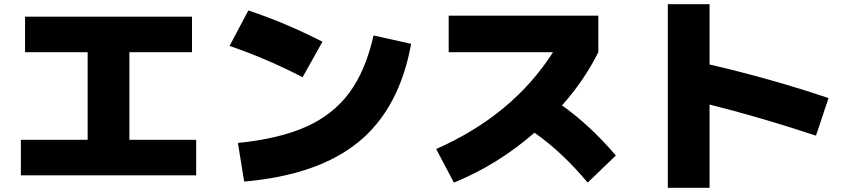

<svg xmlns="http://www.w3.org/2000/svg" viewBox="-20 -820 4040 920"><path d="M80 -150H400V-570H100V-740H900V-570H600V-150H920V20H80Z M1770 -650 1950 -610Q1894 -301 1699.5 -141Q1505 19 1150 50L1120 -135Q1318 -155 1447.5 -213Q1577 -271 1654.5 -376.5Q1732 -482 1770 -650ZM1170 -770Q1350 -710 1525 -620L1430 -450Q1260 -538 1080 -600Z M2630 -570H2130V-745H2847V-570Q2780 -435 2673 -315Q2808 -219 2931 -75L2796 55Q2671 -94 2541 -184Q2364 -30 2155 55L2070 -106Q2437 -268 2630 -570Z M3380 -319V80H3180V-800H3380V-511Q3674 -443 3950 -350L3890 -170Q3621 -259 3380 -319Z"/></svg>

Font: Enso Black
Style: Regular
Weight: 900
Designer: Coji Morishita
Foundry: UNDERFOREST DESIGN
Version: Version 1.000